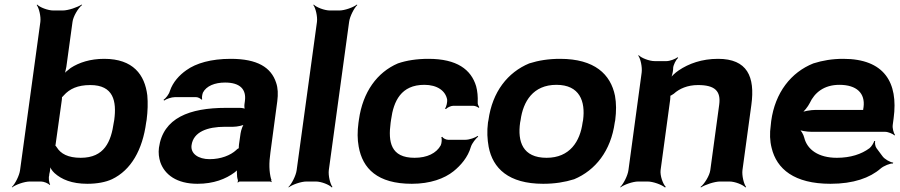

<svg xmlns="http://www.w3.org/2000/svg" viewBox="-20 -796 3945 842"><path d="M271 -503 298 -700C301 -724 323 -761 340 -774L338 -776C320 -764 279 -750 255 -750H214C190 -750 154 -764 143 -776L141 -774C151 -761 160 -724 157 -700L68 -50C65 -26 46 11 32 24L33 26C48 14 87 0 111 0H160C172 0 192 8 197 15L200 13C195 6 192 -16 196 -28V-32C200 -46 202 -64 199 -74L196 -73C198 -63 208 -47 219 -37C250 -9 295 10 363 10C405 10 443 3 471 -10C555 -50 605 -139 621 -259L623 -270C628 -309 629 -345 626 -378C615 -468 564 -538 437 -538C376 -538 327 -522 290 -498C278 -489 261 -475 256 -467L260 -465C265 -474 269 -490 271 -503ZM334 -104C278 -104 246 -122 229 -150C228 -152 222 -160 220 -159L222 -156C223 -156 225 -169 225 -171L251 -357C251 -359 253 -372 251 -372L249 -369C251 -368 259 -376 260 -378C285 -406 320 -423 376 -423C478 -423 492 -352 481 -270L479 -259C467 -175 438 -104 334 -104Z M1166 -128 1196 -352C1200 -383 1199 -410 1191 -433C1169 -501 1108 -538 992 -538C906 -538 840 -519 797 -488C767 -467 738 -436 725 -397C721 -382 707 -365 697 -358L700 -355C709 -362 732 -370 747 -370H840C848 -370 860 -364 863 -359L867 -361C864 -366 867 -383 870 -390C885 -419 922 -434 967 -434C1033 -434 1061 -404 1054 -353L1052 -338C1051 -331 1052 -318 1055 -314L1057 -317C1054 -321 1040 -323 1031 -323H971C811 -323 695 -279 677 -148C674 -125 677 -104 683 -85C702 -30 755 10 846 10C917 10 970 -11 1009 -40C1014 -44 1021 -50 1023 -54L1020 -55C1018 -51 1019 -43 1019 -37C1019 -26 1020 -16 1023 -7C1024 -5 1023 1 1022 3L1023 5C1024 3 1029 0 1032 0H1164C1166 0 1169 2 1170 3L1172 1C1171 0 1169 -2 1169 -4C1169 -5 1171 -7 1171 -7L1169 -10C1160 -43 1159 -80 1166 -128ZM820 -159C828 -218 890 -240 966 -240H1002C1020 -240 1049 -246 1057 -253L1053 -256C1045 -249 1037 -225 1035 -211L1028 -162C1028 -159 1026 -145 1028 -143L1030 -146C1028 -148 1018 -141 1016 -138C991 -115 949 -98 899 -98C850 -98 815 -122 820 -159Z M1422 -50 1511 -700C1514 -724 1533 -761 1547 -774L1545 -776C1530 -764 1492 -750 1468 -750H1427C1403 -750 1367 -764 1356 -776L1354 -774C1364 -761 1373 -724 1370 -700L1281 -50C1278 -26 1259 11 1245 24L1246 26C1261 14 1300 0 1324 0H1365C1389 0 1424 14 1435 26L1438 24C1428 11 1419 -26 1422 -50Z M1693 -257 1695 -271C1706 -353 1739 -424 1841 -424C1897 -424 1934 -398 1941 -359C1942 -349 1938 -326 1931 -320L1936 -318C1941 -324 1957 -332 1967 -332H2056C2064 -332 2075 -327 2079 -323L2082 -326C2079 -330 2074 -339 2075 -347C2076 -372 2074 -396 2068 -418C2046 -491 1984 -538 1859 -538C1808 -538 1763 -531 1725 -518C1634 -479 1571 -393 1554 -271L1552 -257C1547 -220 1547 -185 1553 -153C1570 -57 1635 10 1786 10C1867 10 1929 -13 1969 -45C2000 -70 2032 -106 2045 -152C2050 -168 2067 -189 2077 -197L2075 -200C2064 -192 2038 -183 2021 -183H1945C1936 -183 1922 -190 1920 -196L1915 -194C1919 -188 1917 -168 1913 -159C1894 -124 1853 -104 1798 -104C1693 -104 1682 -174 1693 -257Z M2122 -269 2120 -259C2115 -220 2117 -185 2123 -152C2141 -58 2210 10 2362 10C2412 10 2457 3 2498 -10C2591 -49 2659 -134 2676 -259L2678 -269C2683 -308 2683 -343 2677 -376C2658 -470 2588 -538 2436 -538C2386 -538 2342 -531 2301 -518C2207 -479 2139 -394 2122 -269ZM2537 -269 2535 -259C2524 -176 2479 -104 2377 -104C2272 -104 2249 -175 2261 -259L2263 -269C2274 -351 2318 -424 2420 -424C2522 -424 2548 -352 2537 -269Z M3041 -423C3115 -423 3142 -397 3134 -337L3095 -50C3092 -26 3069 11 3052 24L3054 26C3072 14 3114 0 3138 0H3179C3203 0 3238 14 3249 26L3252 24C3242 11 3233 -26 3236 -50L3275 -336C3292 -460 3257 -538 3129 -538C3058 -538 3000 -517 2956 -487C2941 -477 2923 -460 2917 -450L2920 -448C2926 -459 2931 -478 2932 -493V-498C2933 -511 2944 -534 2954 -542L2951 -545C2942 -537 2917 -528 2903 -528H2851C2827 -528 2792 -542 2781 -554L2779 -552C2789 -539 2797 -502 2794 -478L2736 -50C2733 -26 2714 11 2700 24L2701 26C2716 14 2755 0 2779 0H2820C2844 0 2882 14 2896 26L2900 24C2887 11 2874 -26 2877 -50L2919 -359C2919 -362 2921 -378 2919 -379L2916 -375C2918 -374 2933 -383 2935 -385C2959 -407 2995 -423 3041 -423Z M3678 -538C3630 -538 3588 -531 3547 -518C3449 -479 3379 -390 3362 -265L3360 -246C3355 -211 3356 -178 3364 -147C3386 -55 3463 10 3622 10C3723 10 3795 -16 3842 -57C3856 -69 3884 -80 3896 -79L3897 -83C3884 -84 3859 -98 3850 -111L3824 -146C3818 -154 3816 -169 3818 -177L3814 -178C3812 -170 3802 -153 3793 -146C3758 -120 3710 -104 3650 -104C3569 -104 3520 -140 3507 -192C3504 -206 3492 -226 3482 -233L3478 -229C3488 -223 3518 -218 3538 -218H3861C3875 -218 3896 -209 3903 -202L3905 -204C3899 -212 3893 -234 3895 -248L3899 -278C3920 -434 3858 -538 3678 -538ZM3767 -326 3766 -320C3766 -317 3764 -311 3766 -310L3769 -312C3768 -314 3761 -314 3757 -314H3557C3536 -314 3501 -308 3488 -301L3492 -297C3505 -305 3523 -328 3531 -344C3552 -389 3593 -424 3661 -424C3737 -424 3775 -387 3767 -326Z"/></svg>

Font: Asimov
Style: EdgeWideIt
Weight: 500
Designer: Google
Version: Version 2.000980: 2014